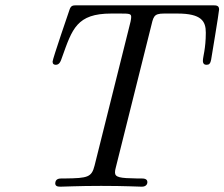

<svg xmlns="http://www.w3.org/2000/svg" viewBox="-20 -703 845 723"><path d="M178 -471C178 -462 183 -459 190 -459C205 -459 209 -474 214 -488C252 -594 269 -652 399 -652H434C468 -652 474 -651 474 -639C474 -631 471 -617 465 -595L336 -79C325 -36 311 -32 226 -31H212C201 -31 189 -29 188 -13C188 -3 195 0 207 0C225 0 272 -3 361 -3C453 -3 499 0 514 0C533 0 535 -13 535 -17C535 -30 522 -31 512 -31H496C431 -32 413 -35 413 -54C413 -59 414 -65 416 -72L547 -596C558 -640 557 -652 598 -652H648C739 -652 755 -623 755 -580C755 -519 744 -490 744 -474C744 -463 750 -459 757 -459C761 -459 766 -460 768 -462C772 -466 774 -472 775 -478C775 -478 805 -658 805 -667C805 -681 797 -683 783 -683H267C253 -683 247 -681 242 -667C242 -667 178 -481 178 -471Z"/></svg>

Font: CMU Serif
Style: Italic
Weight: 500
Italic angle: -14.04°
Version: Version 0.7.0